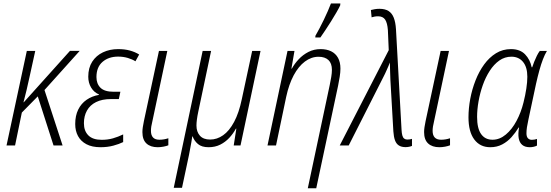

<svg xmlns="http://www.w3.org/2000/svg" viewBox="-20 -816 3088 1077"><path d="M16.6 0 130.4 -530.3H177.7L145 -381.3Q137.2 -345.2 128.7 -309.3Q120.1 -273.4 111.8 -242.2H113.3L372.6 -530.8H427.2L229.5 -311L331.1 0H280.3L191.9 -275.4L102.5 -184.6L64.5 0Z M543.5 9.8Q496.1 9.8 464.6 -7.1Q433.1 -23.9 417.5 -53Q401.9 -82 401.9 -120.1Q401.9 -167 418.7 -201.2Q435.5 -235.4 465.6 -256.1Q495.6 -276.9 534.7 -283.7L535.2 -286.1Q506.8 -298.3 491 -325Q475.1 -351.6 475.1 -385.7Q475.1 -435.5 497.3 -470Q519.5 -504.4 557.6 -522.5Q595.7 -540.5 642.6 -540.5Q679.2 -540.5 708 -532.7Q736.8 -524.9 760.7 -510.3L739.7 -472.2Q722.2 -483.4 696.8 -491Q671.4 -498.5 642.6 -498.5Q589.4 -498.5 555.2 -469Q521 -439.5 521 -383.8Q521 -346.2 543.7 -323.7Q566.4 -301.3 617.2 -301.3H655.3L646.5 -260.3H602.5Q552.7 -260.3 518.8 -243.4Q484.9 -226.6 467.8 -195.8Q450.7 -165 450.7 -125Q450.7 -81.5 475.6 -56.6Q500.5 -31.7 550.3 -31.7Q584.5 -31.7 613.5 -40Q642.6 -48.3 670.9 -62V-19Q648.4 -7.8 615.7 1Q583 9.8 543.5 9.8Z M864.7 9.8Q824.2 9.8 801.5 -11.2Q778.8 -32.2 778.8 -75.2Q778.8 -87.4 781 -102.5Q783.2 -117.7 787.1 -136.2L871.6 -530.3H918.5L834.5 -134.8Q830.6 -119.6 828.6 -106.4Q826.7 -93.3 826.7 -82Q826.7 -57.6 838.4 -44.9Q850.1 -32.2 874 -32.2Q887.2 -32.2 899.9 -34.4Q912.6 -36.6 924.3 -40.5V-1Q913.6 3.4 897 6.6Q880.4 9.8 864.7 9.8Z M954.6 237.3 1116.7 -530.3H1164.1L1092.3 -189.9Q1086.9 -164.6 1084.5 -145.5Q1082 -126.5 1082 -111.8Q1082 -76.7 1101.3 -54.9Q1120.6 -33.2 1158.7 -33.2Q1197.3 -33.2 1231.7 -57.4Q1266.1 -81.5 1293.2 -132.1Q1320.3 -182.6 1336.4 -259.8L1394.5 -530.3H1441.4L1329.1 0H1291L1305.7 -94.2H1303.2Q1288.1 -66.4 1266.1 -42.7Q1244.1 -19 1215.3 -4.6Q1186.5 9.8 1149.9 9.8Q1111.8 9.8 1090.8 -7.8Q1069.8 -25.4 1060.5 -50.8H1058.6Q1056.6 -36.1 1053.5 -18.8Q1050.3 -1.5 1046.9 17.1Q1043.5 35.6 1040 53.7L1001 237.3Z M1706.5 240.2 1829.6 -339.4Q1834.5 -362.3 1838.1 -384.3Q1841.8 -406.2 1841.8 -424.3Q1841.8 -460.9 1822.3 -479.2Q1802.7 -497.6 1767.1 -497.6Q1726.1 -497.6 1690.2 -470.7Q1654.3 -443.8 1627.4 -393.6Q1600.6 -343.3 1585.4 -272.9L1528.3 0H1480.5L1592.8 -530.3H1631.8L1614.7 -431.2H1617.2Q1632.3 -459 1655.8 -483.9Q1679.2 -508.8 1710.2 -524.7Q1741.2 -540.5 1778.3 -540.5Q1812.5 -540.5 1837.4 -528.3Q1862.3 -516.1 1876 -491.7Q1889.6 -467.3 1889.6 -431.2Q1889.6 -410.6 1885.5 -384.8Q1881.3 -358.9 1876.5 -335.4L1753.9 240.2ZM1748.5 -606 1749.5 -615.7Q1759.8 -633.3 1771.7 -656Q1783.7 -678.7 1795.9 -703.9Q1808.1 -729 1818.6 -753.2Q1829.1 -777.3 1836.4 -796.4H1889.2L1888.2 -785.6Q1880.9 -770 1867.2 -746.3Q1853.5 -722.7 1836.9 -696Q1820.3 -669.4 1804.4 -645.8Q1788.6 -622.1 1777.3 -606Z M2254.9 9.3Q2232.4 9.3 2217.8 0.2Q2203.1 -8.8 2195.8 -28.6Q2188.5 -48.3 2186.5 -79.1L2169.9 -367.2Q2169.4 -392.6 2168.2 -416Q2167 -439.5 2167 -465.3Q2163.1 -454.6 2158.4 -444.1Q2153.8 -433.6 2149.2 -423.3Q2144.5 -413.1 2139.9 -402.8Q2135.3 -392.6 2129.9 -382.8L1936 0H1885.7L2160.6 -534.7L2155.8 -647Q2152.8 -687.5 2140.4 -706.1Q2127.9 -724.6 2100.6 -724.6Q2090.3 -724.6 2081.1 -722.9Q2071.8 -721.2 2064.5 -718.8L2060.5 -759.8Q2069.3 -762.2 2082 -764.4Q2094.7 -766.6 2108.4 -766.6Q2139.6 -766.6 2159.2 -754.4Q2178.7 -742.2 2188.7 -716.8Q2198.7 -691.4 2201.2 -651.9L2232.4 -87.9Q2233.4 -68.4 2236.8 -56.2Q2240.2 -43.9 2247.3 -38.6Q2254.4 -33.2 2264.2 -33.2Q2271.5 -33.2 2278.6 -34.2Q2285.6 -35.2 2291 -37.1V2.4Q2284.7 5.4 2274.7 7.3Q2264.6 9.3 2254.9 9.3Z M2444.8 9.8Q2404.3 9.8 2381.6 -11.2Q2358.9 -32.2 2358.9 -75.2Q2358.9 -87.4 2361.1 -102.5Q2363.3 -117.7 2367.2 -136.2L2451.7 -530.3H2498.5L2414.6 -134.8Q2410.6 -119.6 2408.7 -106.4Q2406.7 -93.3 2406.7 -82Q2406.7 -57.6 2418.5 -44.9Q2430.2 -32.2 2454.1 -32.2Q2467.3 -32.2 2480 -34.4Q2492.7 -36.6 2504.4 -40.5V-1Q2493.7 3.4 2477.1 6.6Q2460.4 9.8 2444.8 9.8Z M2730 9.8Q2672.9 9.8 2640.4 -33.7Q2607.9 -77.1 2607.9 -158.2Q2607.9 -208.5 2617.9 -262Q2627.9 -315.4 2647.5 -365.2Q2667 -415 2695.8 -454.6Q2724.6 -494.1 2762.2 -517.3Q2799.8 -540.5 2846.2 -540.5Q2897 -540.5 2925.3 -511.2Q2953.6 -481.9 2962.4 -438.5H2965.3Q2969.7 -452.6 2976.6 -469.7Q2983.4 -486.8 2991.5 -503.2Q2999.5 -519.5 3007.8 -530.3H3047.9Q3036.1 -510.7 3025.6 -483.4Q3015.1 -456.1 3005.6 -421.6Q2996.1 -387.2 2986.8 -345.7L2943.8 -144Q2938.5 -120.6 2935.8 -102.1Q2933.1 -83.5 2933.1 -68.4Q2933.1 -49.3 2941.4 -40.5Q2949.7 -31.7 2962.9 -31.7Q2970.7 -31.7 2978 -33Q2985.4 -34.2 2992.2 -36.6V0.5Q2985.8 4.4 2974.4 7.1Q2962.9 9.8 2952.1 9.8Q2924.8 9.8 2909.4 -3.2Q2894 -16.1 2889.6 -40.8Q2885.3 -65.4 2891.6 -100.6H2889.2Q2872.1 -72.3 2849.4 -46.9Q2826.7 -21.5 2797.1 -5.9Q2767.6 9.8 2730 9.8ZM2742.7 -32.2Q2782.7 -32.2 2817.4 -61.3Q2852.1 -90.3 2877.4 -137.9Q2902.8 -185.5 2916.5 -241.2Q2926.8 -282.2 2932.4 -319.3Q2938 -356.4 2938 -385.3Q2938 -439.5 2913.8 -468.8Q2889.6 -498 2848.6 -498Q2811.5 -498 2781 -476.6Q2750.5 -455.1 2727.1 -418.7Q2703.6 -382.3 2688 -337.9Q2672.4 -293.5 2664.3 -247.3Q2656.2 -201.2 2656.2 -160.2Q2656.2 -95.7 2678.7 -64Q2701.2 -32.2 2742.7 -32.2Z"/></svg>

Font: Open Sans SemiCondensed Light
Style: Italic
Weight: 300
Width: 4
Italic angle: -12°
Designer: Monotype Design Team
Foundry: Monotype Imaging Inc.
Version: Version 3.000